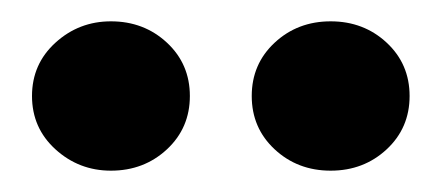

<svg xmlns="http://www.w3.org/2000/svg" viewBox="-20 -795 415 180"><path d="M10 -705Q10 -735 32 -755Q54 -775 84 -775Q115 -775 136.5 -755Q158 -735 158 -705Q158 -675 136.5 -655Q115 -635 84 -635Q54 -635 32 -655Q10 -675 10 -705ZM216 -705Q216 -735 237.5 -755Q259 -775 290 -775Q321 -775 342.5 -755Q364 -735 364 -705Q364 -675 342.5 -655Q321 -635 290 -635Q259 -635 237.5 -655Q216 -675 216 -705Z"/></svg>

Font: Open Sauce Sans Medium
Style: Regular
Weight: 500
Designer: Alfredo Marco Pradil
Foundry: Creative Sauce Fz LLC
Version: Version 1.477